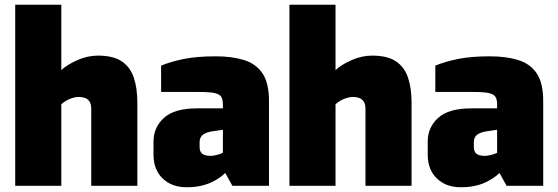

<svg xmlns="http://www.w3.org/2000/svg" viewBox="-20 -782 2348 808"><path d="M44 0V-762H238V-487Q261 -509 304.5 -528.5Q348 -548 392 -548Q456 -548 492 -524Q528 -500 543 -455.5Q558 -411 558 -350V0H364V-324Q364 -344 356.5 -355Q349 -366 337 -370Q325 -374 311 -374Q298 -374 284 -369.5Q270 -365 258 -358Q246 -351 238 -343V0Z M765 6Q703 6 664.5 -31Q626 -68 626 -131V-186Q626 -246 670 -286Q714 -326 810 -326H918V-343Q918 -363 911 -374.5Q904 -386 882.5 -390.5Q861 -395 815 -395H658V-506Q700 -523 754.5 -534Q809 -545 888 -545Q956 -545 1006.5 -529.5Q1057 -514 1084.5 -473.5Q1112 -433 1112 -357V0H958L928 -54Q918 -44 903.5 -34Q889 -24 869 -14.5Q849 -5 823 0.5Q797 6 765 6ZM867 -126Q872 -126 878 -127Q884 -128 890 -129.5Q896 -131 901.5 -132.5Q907 -134 911 -136Q915 -138 918 -139V-236L877 -230Q849 -226 834.5 -215.5Q820 -205 820 -183V-163Q820 -150 825.5 -141.5Q831 -133 841.5 -129.5Q852 -126 867 -126Z M1198 0V-762H1392V-487Q1415 -509 1458.5 -528.5Q1502 -548 1546 -548Q1610 -548 1646 -524Q1682 -500 1697 -455.5Q1712 -411 1712 -350V0H1518V-324Q1518 -344 1510.5 -355Q1503 -366 1491 -370Q1479 -374 1465 -374Q1452 -374 1438 -369.5Q1424 -365 1412 -358Q1400 -351 1392 -343V0Z M1919 6Q1857 6 1818.5 -31Q1780 -68 1780 -131V-186Q1780 -246 1824 -286Q1868 -326 1964 -326H2072V-343Q2072 -363 2065 -374.5Q2058 -386 2036.5 -390.5Q2015 -395 1969 -395H1812V-506Q1854 -523 1908.5 -534Q1963 -545 2042 -545Q2110 -545 2160.5 -529.5Q2211 -514 2238.5 -473.5Q2266 -433 2266 -357V0H2112L2082 -54Q2072 -44 2057.5 -34Q2043 -24 2023 -14.5Q2003 -5 1977 0.5Q1951 6 1919 6ZM2021 -126Q2026 -126 2032 -127Q2038 -128 2044 -129.5Q2050 -131 2055.5 -132.5Q2061 -134 2065 -136Q2069 -138 2072 -139V-236L2031 -230Q2003 -226 1988.5 -215.5Q1974 -205 1974 -183V-163Q1974 -150 1979.5 -141.5Q1985 -133 1995.5 -129.5Q2006 -126 2021 -126Z"/></svg>

Font: Exo Thin Black
Style: Regular
Weight: 900
Version: Version 2.000